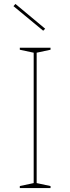

<svg xmlns="http://www.w3.org/2000/svg" viewBox="-20 -949 355 969"><path d="M235 -708V-698L165 -683V-25L235 -10V0H80V-10L150 -25V-683L80 -698V-708ZM198 -794 48 -918 58 -929 208 -804Z"/></svg>

Font: Kalnia Thin
Style: Regular
Weight: 100
Version: Version 1.105